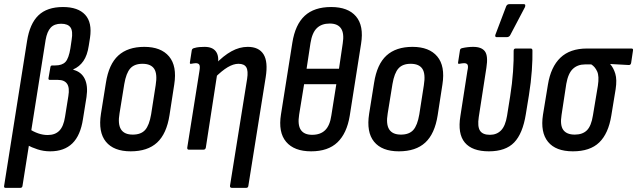

<svg xmlns="http://www.w3.org/2000/svg" viewBox="-26 -725 3087 930"><path d="M1 185Q-8 185 -6 175L105 -526Q118 -610 160 -650.5Q202 -691 279 -691Q352 -691 386.5 -653.5Q421 -616 410 -542L404 -504Q397 -457 378 -429.5Q359 -402 329 -389V-387Q368 -377 384.5 -343Q401 -309 393 -255L376 -149Q364 -69 324.5 -30.5Q285 8 217 8Q185 8 156 -1.5Q127 -11 105 -23L117 -100Q136 -87 159 -79Q182 -71 205 -71Q241 -71 261.5 -92Q282 -113 289 -159L305 -259Q312 -300 299 -319Q286 -338 255 -338H216Q207 -338 209 -347L218 -399Q219 -408 227 -408H241Q275 -408 291 -425Q307 -442 315 -491L321 -532Q328 -574 315.5 -592Q303 -610 270 -610Q237 -610 219.5 -591Q202 -572 195 -532L83 175Q82 185 72 185Z M607 8Q525 8 487 -38.5Q449 -85 463 -174L487 -324Q501 -414 547 -456Q593 -498 673 -498Q754 -498 793 -451.5Q832 -405 818 -316L795 -167Q781 -77 735 -34.5Q689 8 607 8ZM617 -73Q657 -73 677 -95.5Q697 -118 706 -171L728 -312Q737 -367 721 -391.5Q705 -416 664 -416Q625 -416 605 -393.5Q585 -371 576 -318L553 -176Q544 -124 560 -98.5Q576 -73 617 -73Z M1098 185Q1087 185 1088 175L1171 -343Q1177 -382 1167 -399Q1157 -416 1129 -416Q1105 -416 1077 -399.5Q1049 -383 1013 -347L1016 -413Q1056 -455 1095 -476.5Q1134 -498 1174 -498Q1228 -498 1250.5 -462Q1273 -426 1261 -351L1177 175Q1176 185 1166 185ZM889 0Q880 0 881 -10L940 -381Q944 -404 939.5 -411.5Q935 -419 922 -419Q918 -419 912 -418Q906 -417 900 -416Q892 -414 894 -424L903 -482Q905 -490 914 -492Q927 -496 940 -497Q953 -498 965 -498Q1003 -498 1019.5 -476Q1036 -454 1029 -412L1026 -397L1027 -373L971 -10Q969 0 959 0Z M1481 8Q1399 8 1360 -38Q1321 -84 1335 -171L1390 -518Q1404 -606 1450 -648.5Q1496 -691 1578 -691Q1660 -691 1698.5 -645.5Q1737 -600 1723 -513L1668 -164Q1654 -79 1608.5 -35.5Q1563 8 1481 8ZM1486 -72Q1526 -72 1549 -94.5Q1572 -117 1579 -166L1603 -317H1447L1423 -170Q1415 -120 1431 -96Q1447 -72 1486 -72ZM1459 -392H1616L1634 -514Q1642 -563 1626 -587Q1610 -611 1571 -611Q1532 -611 1509 -589Q1486 -567 1478 -517Z M1906 8Q1824 8 1786 -38.5Q1748 -85 1762 -174L1786 -324Q1800 -414 1846 -456Q1892 -498 1972 -498Q2053 -498 2092 -451.5Q2131 -405 2117 -316L2094 -167Q2080 -77 2034 -34.5Q1988 8 1906 8ZM1916 -73Q1956 -73 1976 -95.5Q1996 -118 2005 -171L2027 -312Q2036 -367 2020 -391.5Q2004 -416 1963 -416Q1924 -416 1904 -393.5Q1884 -371 1875 -318L1852 -176Q1843 -124 1859 -98.5Q1875 -73 1916 -73Z M2342 8Q2261 8 2225.5 -34.5Q2190 -77 2204 -163L2238 -382Q2243 -403 2239 -411Q2235 -419 2222 -419Q2217 -419 2211 -418Q2205 -417 2199 -416Q2191 -414 2193 -424L2202 -482Q2203 -490 2213 -492Q2226 -495 2239.5 -496.5Q2253 -498 2266 -498Q2307 -498 2323 -476Q2339 -454 2330 -397L2293 -158Q2286 -112 2299 -92Q2312 -72 2347 -72Q2380 -72 2401 -93.5Q2422 -115 2430 -164L2445 -258Q2455 -321 2459 -378.5Q2463 -436 2462 -479Q2462 -490 2472 -490H2545Q2553 -490 2553 -480Q2554 -440 2550 -383Q2546 -326 2536 -264L2521 -172Q2506 -78 2464.5 -35Q2423 8 2342 8ZM2379 -545Q2374 -545 2373 -549.5Q2372 -554 2374 -558L2426 -695Q2429 -701 2433 -703Q2437 -705 2443 -705H2511Q2517 -705 2518 -701Q2519 -697 2517 -691L2446 -556Q2441 -545 2428 -545Z M2749 8Q2666 8 2628.5 -38Q2591 -84 2604 -169L2628 -315Q2642 -401 2688.5 -445.5Q2735 -490 2817 -490H3033Q3042 -490 3040 -480L3031 -420Q3029 -410 3020 -410L2930 -415V-414Q2946 -396 2954.5 -367.5Q2963 -339 2956 -293L2935 -165Q2921 -78 2876.5 -35Q2832 8 2749 8ZM2758 -73Q2796 -73 2817 -94Q2838 -115 2846 -166L2870 -310Q2877 -356 2866.5 -379Q2856 -402 2838 -413H2808Q2772 -413 2749 -391.5Q2726 -370 2717 -319L2694 -168Q2686 -118 2702.5 -95.5Q2719 -73 2758 -73Z"/></svg>

Font: Sofia Sans Condensed SemiBold
Style: Italic
Weight: 600
Italic angle: -9°
Version: Version 4.100